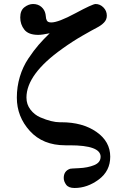

<svg xmlns="http://www.w3.org/2000/svg" viewBox="-20 -725 634 958"><path d="M64 -238Q64 -292 79 -342Q94 -392 121.5 -433Q149 -474 173 -501.5Q197 -529 228 -559Q190 -551 171 -551Q122 -551 101.5 -577Q81 -603 81 -638Q81 -673 102 -689Q123 -705 145 -705Q170 -705 186.5 -690.5Q203 -676 207 -655Q208 -652 208.5 -644.5Q209 -637 210 -632.5Q211 -628 213.5 -623Q216 -618 221.5 -615.5Q227 -613 236 -613Q271 -613 356.5 -659Q442 -705 457 -705Q479 -705 496 -688Q513 -671 513 -647Q513 -627 499 -612.5Q485 -598 463.5 -587Q442 -576 391.5 -547Q341 -518 291 -482Q112 -355 112 -238Q112 -204 132 -178Q152 -152 181 -139.5Q210 -127 234.5 -121Q259 -115 278 -115H286Q392 -115 461 -67Q530 -19 530 57Q530 128 473 170.5Q416 213 352 213Q322 213 310 196.5Q298 180 298 163Q298 128 330 117Q332 116 375 114Q418 112 450 99Q482 86 482 57Q482 0 328 0H306Q194 0 129 -71.5Q64 -143 64 -238Z"/></svg>

Font: CMU Serif
Style: Bold
Weight: 700
Version: Version 0.7.0